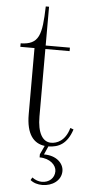

<svg xmlns="http://www.w3.org/2000/svg" viewBox="-61 -735 475 986"><g transform="rotate(5 176.5 -242.5)"><path d="M22 -482H95V-141C95 -37 134 7 191 14L170 59V75C224 75 257 108 257 139C257 175 229 199 192 199C176 199 158 193 142 181L134 195C151 209 173 215 196 215C247 215 293 184 293 135C293 95 255 57 191 58L210 15C263 14 306 -7 331 -83L314 -89C295 -20 250 -5 222 -5C178 -5 151 -50 151 -134V-482H276V-500H151V-700H134C130 -552 117 -502 22 -500Z"/></g></svg>

Font: Sprat Condensed Light
Style: Regular
Weight: 300
Width: 3
Designer: Ethan Nakache
Foundry: Collletttivo
Version: Version 2.000;Glyphs 3.2 (3217)